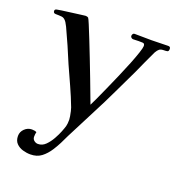

<svg xmlns="http://www.w3.org/2000/svg" viewBox="-137 -647 877 959"><g transform="rotate(20 302.0 -167.5)"><path d="M606 -528Q606 -515 598.5 -513.5Q591 -512 581 -512Q565 -512 557 -506Q549 -500 541 -486Q526 -455 512 -424Q498 -393 484 -362Q453 -298 422.5 -233.5Q392 -169 359 -106Q338 -66 318 -26Q298 14 277 54Q267 76 255.5 98.5Q244 121 231 141Q213 169 189.5 187Q166 205 131 205Q111 205 90.5 199Q70 193 56 178.5Q42 164 42 139Q42 117 58.5 101Q75 85 97 85Q112 85 122 90Q119 102 119 115Q119 128 128.5 135.5Q138 143 149 143Q172 143 189.5 125.5Q207 108 220 84.5Q233 61 240 43Q248 23 251.5 10.5Q255 -2 255 -24Q255 -30 253 -42Q251 -54 248 -67Q245 -80 243 -85Q224 -135 201.5 -184.5Q179 -234 157 -283Q139 -327 120 -370Q101 -413 81 -456Q78 -461 75.5 -466Q73 -471 70 -476Q58 -494 43.5 -495.5Q29 -497 11 -497Q-2 -497 -2 -510Q-2 -518 8 -520Q10 -521 31.5 -524Q53 -527 80.5 -530.5Q108 -534 130 -537Q152 -540 154 -540Q164 -540 169 -536Q172 -533 183.5 -505.5Q195 -478 211.5 -436.5Q228 -395 246.5 -347.5Q265 -300 282 -255.5Q299 -211 311.5 -177.5Q324 -144 329 -131Q335 -142 348 -170.5Q361 -199 378 -237Q395 -275 413 -316.5Q431 -358 446 -395.5Q461 -433 470 -460.5Q479 -488 479 -497Q479 -511 468 -511.5Q457 -512 447 -512Q440 -512 432.5 -511.5Q425 -511 417 -511Q412 -511 407.5 -515Q403 -519 403 -524Q403 -529 406 -534Q409 -539 415 -539Q438 -539 460.5 -538.5Q483 -538 505 -538Q528 -538 550 -539Q572 -540 594 -540Q606 -540 606 -528Z"/></g></svg>

Font: Kaisei Tokumin Medium
Style: Regular
Weight: 500
Designer: Font-Kai,
Foundry: KAZUO KANAI
Version: Version 5.003